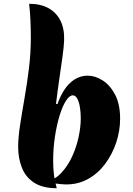

<svg xmlns="http://www.w3.org/2000/svg" viewBox="-20 -977 701 1015"><path d="M284 -427Q310 -501 351 -539Q392 -577 444 -577Q483 -577 522.5 -552Q562 -527 588.5 -476.5Q615 -426 615 -349Q615 -285 594 -222.5Q573 -160 535 -109.5Q497 -59 444 -30Q391 -1 326 -2Q302 -3 276.5 -6.5Q251 -10 227 -16Q272 -28 305.5 -64.5Q339 -101 361.5 -150Q384 -199 395.5 -252.5Q407 -306 407 -352Q407 -382 402.5 -410Q398 -438 388.5 -455.5Q379 -473 365 -473Q347 -473 328.5 -444Q310 -415 295 -366Q280 -317 270.5 -255Q261 -193 261 -127Q261 -85 265.5 -50.5Q270 -16 280 18Q205 18 160 -11.5Q115 -41 95.5 -91Q76 -141 76 -201Q76 -249 86 -314.5Q96 -380 109.5 -457Q123 -534 133 -615.5Q143 -697 143 -776Q143 -821 141 -867.5Q139 -914 134 -957Q194 -957 236 -934Q278 -911 299.5 -868Q321 -825 319 -764Q318 -732 310.5 -678Q303 -624 293.5 -559Q284 -494 276 -428Z"/></svg>

Font: Merienda Black
Style: Regular
Weight: 900
Designer: Eduardo Rodriguez Tunni
Foundry: Eduardo Rodriguez Tunni
Version: Version 2.001